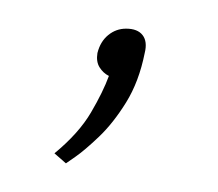

<svg xmlns="http://www.w3.org/2000/svg" viewBox="-20 -50 152 134"><path d="M18 57 26 64Q26 64 32.5 59.5Q39 55 49 45.5Q59 36 68 21.5Q77 7 81 -13Q83 -21 79.5 -25.5Q76 -30 68 -30Q61 -30 55.5 -25.5Q50 -21 48 -13Q47 -7 49.5 -3Q52 1 56 3Q52 14 43.5 28.5Q35 43 18 57Z"/></svg>

Font: Advent Pro Thin
Style: Italic
Weight: 250
Italic angle: -12°
Version: Version 3.000